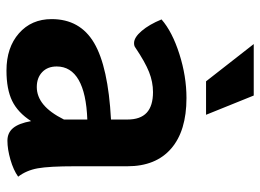

<svg xmlns="http://www.w3.org/2000/svg" viewBox="-128 -686 823 608"><g transform="rotate(90 284.0 -381.5)"><path d="M539 -27Q518 -12 485 -2.5Q452 7 425 7Q400 7 385 -11Q370 -29 363 -68Q336 -26 299 -8Q262 10 203 10Q130 10 85 -29.5Q40 -69 40 -133Q40 -223 115.5 -267.5Q191 -312 358 -321V-373Q358 -414 336.5 -434Q315 -454 271 -454Q239 -454 207.5 -441.5Q176 -429 130 -398Q125 -394 116 -394Q98 -394 77.5 -418Q57 -442 41 -481Q80 -515 150.5 -537.5Q221 -560 290 -560Q394 -560 450 -511.5Q506 -463 506 -373V-207Q506 -125 512.5 -89Q519 -53 539 -27ZM358 -172V-246Q275 -243 232.5 -218.5Q190 -194 190 -149Q190 -120 208 -103Q226 -86 255 -86Q285 -86 310.5 -107Q336 -128 358 -172ZM119 -773H282L343 -622H237Z"/></g></svg>

Font: Krub
Style: Bold
Weight: 700
Version: Version 1.000; ttfautohint (v1.6)